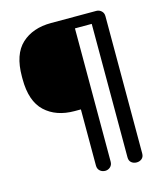

<svg xmlns="http://www.w3.org/2000/svg" viewBox="-110 -813 761 895"><g transform="rotate(-15 270.5 -365.5)"><path d="M25 -513V-525Q25 -632 78.5 -681.5Q132 -731 221 -731H439Q453 -731 463.5 -721.5Q474 -712 474 -696V-34Q474 -17 463.5 -8.5Q453 0 439 0Q424 0 413.5 -8.5Q403 -17 403 -34V-678H322V-35Q322 -19 311.5 -9.5Q301 0 287 0Q272 0 261.5 -9.5Q251 -19 251 -35V-306H221Q132 -306 78.5 -356Q25 -406 25 -513Z"/></g></svg>

Font: TerminalDosisSemiBold
Style: Bold
Weight: 600
Designer: EdgarTolentino, PabloImpallari, IginoMarini
Foundry: EdgarTolentino, PabloImpallari, IginoMarini
Version: Version 1.006